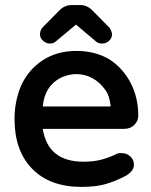

<svg xmlns="http://www.w3.org/2000/svg" viewBox="-20 -716 593 754"><path d="M137 -581Q137 -594 145 -606L213 -675Q234 -696 260 -696H297Q322 -696 343 -675L411 -606Q420 -590 420 -581Q420 -567 408.5 -556Q397 -545 381 -545Q365 -545 356 -554L279 -619V-620L278 -619L200 -554Q191 -545 176 -545Q161 -545 149 -556Q137 -567 137 -581ZM63 -380Q92 -443 148 -479.5Q204 -516 280 -516Q355 -516 411 -482Q464 -447 493.5 -389.5Q523 -332 523 -262Q523 -241 507.5 -225.5Q492 -210 468 -210H148Q168 -81 308 -81Q345 -81 374 -88Q403 -95 435 -110Q441 -115 457 -115Q477 -115 491.5 -102Q506 -89 506 -69Q506 -45 475 -26Q431 -3 392.5 7.5Q354 18 300 18Q176 18 106.5 -53Q37 -124 37 -249Q37 -318 63 -380ZM411 -298Q413 -298 414 -299Q415 -300 414 -303Q410 -342 392 -365Q371 -394 342 -409.5Q313 -425 280 -425Q250 -425 219 -411Q155 -378 148 -298Z"/></svg>

Font: 寒蝉全圆体 Bold
Style: Regular
Weight: 700
Designer: Warren2060
      Designed by Motoya company      

      [Varela Round]
      Joe Prince(Latin component); Avraham Cornf
Foundry: ChillType
Version: Version 3.200